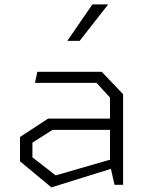

<svg xmlns="http://www.w3.org/2000/svg" viewBox="-20 -818 660 850"><path d="M487 0H525V-401L430.5 -500H145L135 -451H407.5L467 -386V-293H193L68.5 -211.5V-104L207.5 11.5L471 -70.5ZM123.5 -121.5V-186.5L212.5 -243H467V-111L226.5 -41.5ZM278 -637 389 -798.5H459L332.5 -637Z"/></svg>

Font: Monaspace Krypton ExtraLight
Style: Regular
Weight: 200
Designer: Riley Cran & the Lettermatic Team
Foundry: Lettermatic
Version: Version 1.101 (Monaspace Krypton)